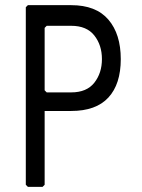

<svg xmlns="http://www.w3.org/2000/svg" viewBox="-20 -724 552 744"><path d="M153 -374 161 -366H256Q316 -366 345.5 -403.5Q375 -441 375 -495Q375 -549 345.5 -586.5Q316 -624 256 -624H161L153 -616ZM88 0 80 -8V-696L88 -704H256Q352 -704 400 -648Q448 -592 448 -495Q448 -398 400 -346Q352 -294 256 -294H153V-8L145 0Z"/></svg>

Font: Hasubi Mono
Style: Regular
Weight: 400
Designer: Eli Heuer
Foundry: Eli Heuer
Version: Version 1.000